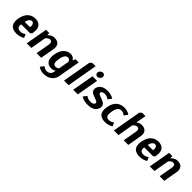

<svg xmlns="http://www.w3.org/2000/svg" viewBox="354 -2321 4137 4137"><g transform="rotate(45 2422.5 -252.5)"><path d="M52 -175Q52 -212 59 -250Q82 -379 151 -444.5Q220 -510 324 -510Q411 -510 458.5 -464Q506 -418 506 -329Q506 -298 500 -260L496 -235L461 -205H191Q187 -179 187 -169Q187 -80 289 -80Q333 -80 369 -100Q387 -109 401 -120H411L442 -40Q412 -23 390 -15Q328 10 263 10Q52 10 52 -175ZM367 -295Q371 -314 371 -334Q371 -375 353 -397.5Q335 -420 309 -420Q276 -420 247 -387.5Q218 -355 207 -295Z M653 -500H753L752 -440H757Q770 -455 797 -475Q848 -510 904 -510Q982 -510 1023.5 -473Q1065 -436 1065 -367Q1065 -341 1061 -320L1005 0H865L921 -320Q924 -337 924 -349Q924 -382 908 -398.5Q892 -415 863 -415Q828 -415 794 -385Q779 -372 767 -355L705 0H565Z M1165 185Q1146 177 1121 160L1180 80H1190Q1203 93 1215 100Q1246 120 1293 120Q1342 120 1375 91.5Q1408 63 1418 10L1423 -20Q1410 -11 1393 -5Q1357 10 1318 10Q1237 10 1192 -36.5Q1147 -83 1147 -173Q1147 -211 1154 -250Q1175 -377 1242 -443.5Q1309 -510 1399 -510Q1453 -510 1494 -475Q1514 -455 1522 -440H1527L1548 -500H1648L1558 10Q1547 68 1511 113Q1475 158 1417.5 184Q1360 210 1287 210Q1219 210 1165 185ZM1416 -95Q1429 -102 1439 -110L1482 -355Q1478 -370 1466 -385Q1442 -415 1408 -415Q1370 -415 1339.5 -376Q1309 -337 1294 -250Q1286 -204 1286 -176Q1286 -80 1359 -80Q1388 -80 1416 -95Z M1700 0 1816 -660 1863 -700H1963L1840 0Z M2086 -628Q2086 -662 2114 -688.5Q2142 -715 2176 -715Q2203 -715 2220.5 -697Q2238 -679 2238 -652Q2238 -619 2210 -592Q2182 -565 2149 -565Q2122 -565 2104 -583.5Q2086 -602 2086 -628ZM1980 0 2068 -500H2208L2120 0Z M2280 -15Q2253 -25 2227 -40L2286 -120H2296Q2310 -109 2328 -100Q2366 -80 2424 -80Q2474 -80 2499 -95.5Q2524 -111 2528 -136Q2533 -159 2511 -172.5Q2489 -186 2438 -204Q2392 -220 2362 -234Q2332 -248 2311 -272.5Q2290 -297 2290 -334Q2290 -347 2293 -360Q2306 -428 2365 -469Q2424 -510 2529 -510Q2594 -510 2661 -485Q2683 -477 2711 -460L2652 -380H2642Q2626 -393 2611 -400Q2575 -420 2524 -420Q2481 -420 2457.5 -403Q2434 -386 2434 -364Q2434 -343 2455.5 -331Q2477 -319 2524 -302Q2570 -286 2600 -272Q2630 -258 2651 -233Q2672 -208 2672 -170Q2672 -155 2670 -146Q2657 -74 2596 -32Q2535 10 2423 10Q2347 10 2280 -15Z M2752 -174Q2752 -212 2759 -250Q2782 -380 2853 -445Q2924 -510 3039 -510Q3099 -510 3157 -485Q3176 -477 3201 -460L3142 -380H3132Q3122 -390 3107 -400Q3078 -420 3034 -420Q2982 -420 2949 -381.5Q2916 -343 2899 -250Q2892 -212 2892 -179Q2892 -126 2915 -103Q2938 -80 2984 -80Q3028 -80 3064 -100Q3082 -109 3096 -120H3106L3137 -40Q3107 -23 3085 -15Q3023 10 2958 10Q2752 10 2752 -174Z M3336 -660 3383 -700H3483L3441 -465Q3454 -475 3474 -487Q3518 -510 3559 -510Q3637 -510 3678.5 -473Q3720 -436 3720 -367Q3720 -341 3716 -320L3660 0H3520L3576 -320Q3579 -337 3579 -349Q3579 -382 3563 -398.5Q3547 -415 3518 -415Q3483 -415 3449 -385Q3434 -372 3422 -355L3360 0H3220Z M3802 -175Q3802 -212 3809 -250Q3832 -379 3901 -444.5Q3970 -510 4074 -510Q4161 -510 4208.5 -464Q4256 -418 4256 -329Q4256 -298 4250 -260L4246 -235L4211 -205H3941Q3937 -179 3937 -169Q3937 -80 4039 -80Q4083 -80 4119 -100Q4137 -109 4151 -120H4161L4192 -40Q4162 -23 4140 -15Q4078 10 4013 10Q3802 10 3802 -175ZM4117 -295Q4121 -314 4121 -334Q4121 -375 4103 -397.5Q4085 -420 4059 -420Q4026 -420 3997 -387.5Q3968 -355 3957 -295Z M4403 -500H4503L4502 -440H4507Q4520 -455 4547 -475Q4598 -510 4654 -510Q4732 -510 4773.5 -473Q4815 -436 4815 -367Q4815 -341 4811 -320L4755 0H4615L4671 -320Q4674 -337 4674 -349Q4674 -382 4658 -398.5Q4642 -415 4613 -415Q4578 -415 4544 -385Q4529 -372 4517 -355L4455 0H4315Z"/></g></svg>

Font: Scada
Style: Bold Italic
Weight: 700
Italic angle: -10°
Version: Version 4.000